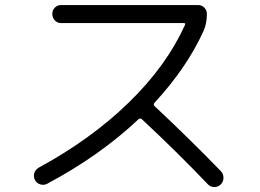

<svg xmlns="http://www.w3.org/2000/svg" viewBox="-20 -737 1040 769"><path d="M168.9 -1Q156.2 5.9 141.6 1.5Q127 -2.9 120.1 -15.6Q113.3 -29.3 117.2 -43Q121.1 -56.6 134.8 -65.4Q343.8 -178.7 495.1 -325.7Q646.5 -472.7 720.7 -636.7Q724.6 -644.5 715.8 -644.5H224.6Q210 -644.5 199.7 -655.3Q189.5 -666 189.5 -681.2Q189.5 -696.3 199.7 -706.5Q210 -716.8 224.6 -716.8H773.4Q788.1 -716.8 798.3 -706.5Q808.6 -696.3 808.6 -680.7Q808.6 -642.6 794.9 -612.3Q728.5 -465.8 598.6 -325.2Q592.8 -317.4 599.6 -311.5Q736.3 -183.6 864.3 -51.8Q875 -41 875 -24.9Q875 -8.8 863.8 2Q852.5 12.7 837.4 12.2Q822.3 11.7 812.5 1Q689.5 -127.9 547.9 -259.8Q541 -264.6 535.2 -259.8Q379.9 -113.3 168.9 -1Z"/></svg>

Font: Rounded Mgen+ 1m regular
Style: Regular
Weight: 400
Designer: [Source Han Sans]
Ryoko NISHIZUKA  (kana & ideographs); Paul D. Hunt (Latin, Greek & Cyrillic); Wenlong ZHANG  (bopomofo
Version: Version 1.059.20150602